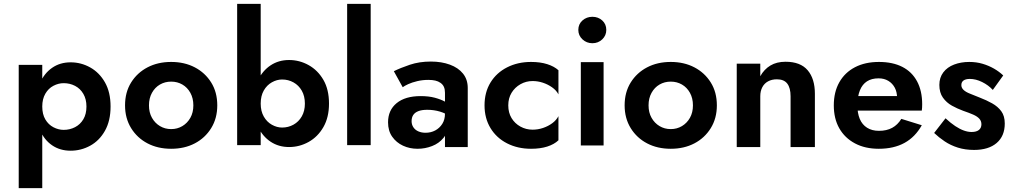

<svg xmlns="http://www.w3.org/2000/svg" viewBox="-20 -776 5246 995"><path d="M199 199V-440H77V199ZM553 -224Q553 -298 524 -349Q495 -400 447.5 -426.5Q400 -453 346 -453Q291 -453 250 -424.5Q209 -396 187 -345Q165 -294 165 -224Q165 -154 187 -102.5Q209 -51 250 -23Q291 5 346 5Q400 5 447.5 -21Q495 -47 524 -98.5Q553 -150 553 -224ZM428 -224Q428 -185 412 -158Q396 -131 369 -117Q342 -103 310 -103Q283 -103 257 -116.5Q231 -130 215 -157Q199 -184 199 -224Q199 -263 215 -290.5Q231 -318 257 -331.5Q283 -345 310 -345Q342 -345 369 -331Q396 -317 412 -289.5Q428 -262 428 -224Z M628 -230Q628 -163 659.5 -112Q691 -61 744.5 -33Q798 -5 867 -5Q936 -5 989.5 -33Q1043 -61 1074.5 -112Q1106 -163 1106 -230Q1106 -298 1074.5 -348.5Q1043 -399 989.5 -427Q936 -455 867 -455Q798 -455 744.5 -427Q691 -399 659.5 -348.5Q628 -298 628 -230ZM752 -230Q752 -267 767.5 -295Q783 -323 809 -338Q835 -353 867 -353Q899 -353 925 -338Q951 -323 966.5 -295Q982 -267 982 -230Q982 -193 966.5 -165.5Q951 -138 925 -122.5Q899 -107 867 -107Q835 -107 809 -122.5Q783 -138 767.5 -165.5Q752 -193 752 -230Z M1331 -756H1209V-24H1331ZM1685 -239Q1685 -312 1656 -362Q1627 -412 1579.5 -438.5Q1532 -465 1478 -465Q1424 -465 1382.5 -437.5Q1341 -410 1316.5 -360Q1292 -310 1292 -239Q1292 -170 1316.5 -119.5Q1341 -69 1382.5 -41.5Q1424 -14 1478 -14Q1532 -14 1579.5 -40.5Q1627 -67 1656 -117.5Q1685 -168 1685 -239ZM1560 -239Q1560 -201 1544 -173Q1528 -145 1501 -130Q1474 -115 1442 -115Q1415 -115 1389 -129.5Q1363 -144 1347 -172Q1331 -200 1331 -239Q1331 -279 1347 -307Q1363 -335 1389 -349.5Q1415 -364 1442 -364Q1474 -364 1501 -349Q1528 -334 1544 -306Q1560 -278 1560 -239Z M1779 -756V-24H1901V-756Z M2113 -148Q2113 -167 2121.5 -180Q2130 -193 2148 -200Q2166 -207 2194 -207Q2229 -207 2260.5 -197.5Q2292 -188 2317 -169V-225Q2308 -237 2286.5 -249Q2265 -261 2233.5 -269.5Q2202 -278 2160 -278Q2080 -278 2035.5 -241.5Q1991 -205 1991 -142Q1991 -98 2012.5 -67.5Q2034 -37 2068.5 -21Q2103 -5 2144 -5Q2183 -5 2219 -19Q2255 -33 2278 -61Q2301 -89 2301 -131L2286 -187Q2286 -156 2272 -134Q2258 -112 2235.5 -100Q2213 -88 2185 -88Q2165 -88 2148.5 -95Q2132 -102 2122.5 -116Q2113 -130 2113 -148ZM2067 -324Q2076 -331 2095.5 -340Q2115 -349 2142.5 -355.5Q2170 -362 2200 -362Q2220 -362 2235.5 -358.5Q2251 -355 2263 -346.5Q2275 -338 2280.5 -325.5Q2286 -313 2286 -295V-14H2404V-320Q2404 -364 2379.5 -394.5Q2355 -425 2311.5 -441Q2268 -457 2213 -457Q2153 -457 2104 -440.5Q2055 -424 2021 -407Z M2614 -230Q2614 -267 2631 -295Q2648 -323 2677 -339.5Q2706 -356 2740 -356Q2767 -356 2793 -347.5Q2819 -339 2841 -323.5Q2863 -308 2874 -287V-412Q2852 -432 2816 -443.5Q2780 -455 2732 -455Q2663 -455 2608 -427Q2553 -399 2522 -348.5Q2491 -298 2491 -230Q2491 -163 2522 -112Q2553 -61 2608 -33Q2663 -5 2732 -5Q2780 -5 2816 -16.5Q2852 -28 2874 -49V-174Q2863 -153 2842 -137.5Q2821 -122 2794.5 -113Q2768 -104 2740 -104Q2706 -104 2677 -120Q2648 -136 2631 -164Q2614 -192 2614 -230Z M2977 -621Q2977 -592 2998.5 -572Q3020 -552 3050 -552Q3080 -552 3101 -572Q3122 -592 3122 -621Q3122 -651 3101 -670Q3080 -689 3050 -689Q3020 -689 2998.5 -670Q2977 -651 2977 -621ZM2990 -454V-22H3108V-454Z M3217 -230Q3217 -163 3248.5 -112Q3280 -61 3333.5 -33Q3387 -5 3456 -5Q3525 -5 3578.5 -33Q3632 -61 3663.5 -112Q3695 -163 3695 -230Q3695 -298 3663.5 -348.5Q3632 -399 3578.5 -427Q3525 -455 3456 -455Q3387 -455 3333.5 -427Q3280 -399 3248.5 -348.5Q3217 -298 3217 -230ZM3341 -230Q3341 -267 3356.5 -295Q3372 -323 3398 -338Q3424 -353 3456 -353Q3488 -353 3514 -338Q3540 -323 3555.5 -295Q3571 -267 3571 -230Q3571 -193 3555.5 -165.5Q3540 -138 3514 -122.5Q3488 -107 3456 -107Q3424 -107 3398 -122.5Q3372 -138 3356.5 -165.5Q3341 -193 3341 -230Z M4077 -277V-14H4203V-290Q4203 -368 4165.5 -412Q4128 -456 4051 -456Q4005 -456 3972.5 -436.5Q3940 -417 3920 -381V-446H3798V-14H3920V-277Q3920 -304 3930.5 -324Q3941 -344 3960.5 -354.5Q3980 -365 4006 -365Q4043 -365 4060 -342.5Q4077 -320 4077 -277Z M4534 -5Q4612 -5 4667.5 -35.5Q4723 -66 4757 -127L4651 -160Q4632 -129 4603.5 -113.5Q4575 -98 4535 -98Q4499 -98 4473.5 -114Q4448 -130 4435.5 -160Q4423 -190 4423 -233Q4424 -278 4436.5 -308.5Q4449 -339 4473 -354.5Q4497 -370 4533 -370Q4562 -370 4583.5 -357Q4605 -344 4617 -321.5Q4629 -299 4629 -267Q4629 -260 4625.5 -250Q4622 -240 4618 -235L4651 -278H4370V-203H4757Q4758 -208 4758.5 -217.5Q4759 -227 4759 -236Q4759 -305 4732.5 -354.5Q4706 -404 4656 -429.5Q4606 -455 4535 -455Q4463 -455 4410.5 -427.5Q4358 -400 4329.5 -349.5Q4301 -299 4301 -230Q4301 -161 4329.5 -111Q4358 -61 4410.5 -33Q4463 -5 4534 -5Z M4880 -163 4821 -87Q4845 -64 4875.5 -43.5Q4906 -23 4944 -11Q4982 1 5028 1Q5103 1 5145 -35Q5187 -71 5187 -136Q5187 -175 5169 -199.5Q5151 -224 5121.5 -240.5Q5092 -257 5058 -270Q5029 -282 5007 -290.5Q4985 -299 4973.5 -310Q4962 -321 4962 -335Q4962 -351 4973.5 -359Q4985 -367 5006 -367Q5037 -367 5069.5 -351Q5102 -335 5125 -310L5179 -385Q5158 -405 5131 -420.5Q5104 -436 5072 -445.5Q5040 -455 5003 -455Q4960 -455 4924.5 -441.5Q4889 -428 4868.5 -401Q4848 -374 4848 -336Q4848 -296 4866.5 -270Q4885 -244 4913 -228.5Q4941 -213 4971 -202Q5003 -191 5023.5 -182Q5044 -173 5055 -161Q5066 -149 5066 -132Q5066 -113 5053 -102.5Q5040 -92 5015 -92Q4996 -92 4975 -99.5Q4954 -107 4930.5 -122.5Q4907 -138 4880 -163Z"/></svg>

Font: SpinnyJost
Style: Regular
Weight: 600
Version: Version 3.710